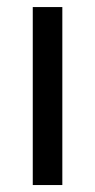

<svg xmlns="http://www.w3.org/2000/svg" viewBox="-20 -532 273 552"><path d="M74.2 -511.7H159.2V0H74.2Z"/></svg>

Font: Dinish Expanded
Style: Regular
Weight: 400
Width: 7
Designer: Charles Nix
Foundry: Playbeing
Version: Version 2.005; ttfautohint (v1.8.3)